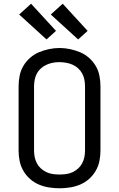

<svg xmlns="http://www.w3.org/2000/svg" viewBox="-20 -1004 640 1032"><path d="M300 8Q272 8 243.5 3.5Q215 -1 189 -12Q163 -23 141.5 -42Q120 -61 105.5 -86Q91 -111 85.5 -139Q80 -167 80 -195V-540Q80 -568 85.5 -596.5Q91 -625 105.5 -649.5Q120 -674 141.5 -693Q163 -712 189 -723Q215 -734 243.5 -740Q272 -746 300 -746Q328 -746 356.5 -740Q385 -734 411 -723Q437 -712 458.5 -693Q480 -674 494.5 -649.5Q509 -625 514.5 -596.5Q520 -568 520 -540V-195Q520 -167 514.5 -139Q509 -111 494.5 -86Q480 -61 458.5 -42Q437 -23 411 -12Q385 -1 356.5 3.5Q328 8 300 8ZM300 -66Q318 -66 336 -68.5Q354 -71 370 -78.5Q386 -86 399.5 -98Q413 -110 421.5 -126Q430 -142 433.5 -159.5Q437 -177 437 -195V-540Q437 -558 433.5 -576Q430 -594 421.5 -609.5Q413 -625 399 -637.5Q385 -650 368.5 -657Q352 -664 334 -667Q316 -670 298 -670Q280 -670 262.5 -666.5Q245 -663 229 -655.5Q213 -648 199.5 -636Q186 -624 178 -608.5Q170 -593 166.5 -575.5Q163 -558 163 -540V-195Q163 -177 166.5 -159.5Q170 -142 178.5 -126Q187 -110 200.5 -98Q214 -86 230 -78.5Q246 -71 264 -68.5Q282 -66 300 -66ZM400 -792 253 -926 317 -984 451 -838ZM230 -792 83 -926 147 -984 281 -838Z"/></svg>

Font: Iosevka Custom Extended
Style: Regular
Weight: 400
Width: 7
Monospace: yes
Designer: Belleve Invis
Foundry: Belleve Invis
Version: Version 11.2.4; ttfautohint (v1.8.4)